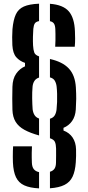

<svg xmlns="http://www.w3.org/2000/svg" viewBox="-20 -821 483 1049"><path d="M193.4 -81Q144.9 -94.3 113.1 -111.9Q81.3 -129.4 65.2 -155.7Q49.2 -182 47.9 -221.1Q47 -251.3 47 -282.1Q47 -312.9 47.9 -346.8Q49.2 -391.3 68.5 -418.7Q87.9 -446.2 116.6 -458.6V-477.4Q87.1 -487.5 68.7 -508.6Q50.2 -529.7 47.5 -573.9Q46.4 -594.2 46.5 -618.1Q46.6 -642.1 48.1 -661.8Q52.8 -712.9 66.5 -742.4Q80.2 -771.9 110.2 -785.3Q140.2 -798.6 193.4 -800.8V-705.7Q176.9 -702.7 170.5 -693.4Q164 -684 162 -663.1Q160.5 -647.1 160 -620.6Q159.5 -594.1 160.6 -572.9Q162 -549 167.1 -534.5Q172.1 -520.1 193.4 -512.9V-397.3Q175.8 -391.4 167.6 -378.1Q159.5 -364.9 157.9 -347.8Q155.3 -316.8 155.8 -284.2Q156.3 -251.5 158.3 -223.8Q160.4 -206.1 168.3 -192.8Q176.2 -179.5 193.4 -173.3ZM281.6 -565.8Q282.8 -581.3 283 -600.1Q283.3 -618.9 283 -635.7Q282.8 -652.5 282.3 -661.7Q281.3 -682.9 274.4 -692.7Q267.4 -702.5 252.9 -705.2V-800.3Q324.8 -794.9 355.7 -759.2Q386.7 -723.5 389.4 -649.9Q390.2 -635.2 390.4 -611.4Q390.7 -587.6 388.4 -565.8ZM252.9 207.7V117.4Q270.3 112.3 278 100.3Q285.8 88.2 286 66.5Q286.4 46.8 286.5 28.7Q286.6 10.7 286.4 -8.6Q286 -31.7 280.1 -45.5Q274.1 -59.2 252.9 -65.7V-172.3Q272 -177.8 279.7 -191.9Q287.4 -205.9 289.1 -223.8Q291.1 -241.5 291.9 -263.7Q292.6 -285.9 292 -308Q291.4 -330.1 289.4 -347.6Q287.6 -364.9 279.9 -379Q272.2 -393.1 252.9 -398.3V-498.7Q321.8 -483.4 356.1 -446.6Q390.5 -409.8 394.5 -343.5Q396.7 -305.9 396.4 -280.7Q396 -255.4 394.1 -222.5Q391.5 -184.7 373.6 -159.4Q355.6 -134.1 326.9 -122.6V-107.8Q358.6 -96.1 376.6 -69.7Q394.5 -43.2 395.5 -4.9Q396.1 11 395.7 31.1Q395.3 51.2 394.1 65.7Q390.8 114 376.6 144Q362.4 174.1 332.6 189.1Q302.9 204.2 252.9 207.7ZM193.4 208.2Q143.2 205.7 112.6 191.7Q81.9 177.7 67.4 147.5Q52.9 117.3 50.6 66.5Q50.1 54.1 50 36.9Q49.9 19.8 50.4 3.7Q50.9 -12.3 51.6 -21.4H154.6Q153.6 0 153.4 13.7Q153.2 27.5 153.4 39.8Q153.7 52.1 154.2 68.4Q155.2 91.4 164.8 103.4Q174.4 115.4 193.4 119.5Z"/></svg>

Font: Big Shoulders Stencil Text Thin
Style: Regular
Weight: 100
Designer: Patric King
Foundry: XO Type Co
Version: Version 2.001